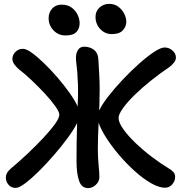

<svg xmlns="http://www.w3.org/2000/svg" viewBox="-20 -957 932 991"><path d="M61 13Q38 13 24 -3.5Q10 -20 10 -41Q10 -52 16 -63.5Q22 -75 37 -88Q78 -122 121.5 -163Q165 -204 202.5 -244Q240 -284 263.5 -316.5Q287 -349 286 -366Q286 -380 265 -409.5Q244 -439 211 -474.5Q178 -510 142.5 -543.5Q107 -577 78 -599Q63 -612 53.5 -625.5Q44 -639 44 -653Q44 -673 59.5 -689Q75 -705 99 -705Q116 -705 145 -684Q174 -663 208.5 -629.5Q243 -596 277.5 -556Q312 -516 339.5 -477Q367 -438 381 -407Q381 -411 381 -415Q384 -476 382.5 -516.5Q381 -557 379 -583Q377 -609 374.5 -626.5Q372 -644 372 -660Q372 -682 382.5 -699Q393 -716 414 -716Q445 -716 466 -699Q487 -682 488 -646Q489 -630 492.5 -568Q496 -506 493 -411Q492 -405 492 -399Q492 -393 492 -387Q506 -417 538.5 -459Q571 -501 612.5 -545Q654 -589 696.5 -627Q739 -665 774.5 -688.5Q810 -712 830 -712Q852 -712 870 -696.5Q888 -681 888 -660Q888 -647 878 -634Q868 -621 853 -610Q807 -579 760.5 -542Q714 -505 676 -468Q638 -431 615 -399Q592 -367 592 -348Q592 -325 616 -291Q640 -257 679 -219.5Q718 -182 763.5 -147.5Q809 -113 852 -87Q866 -79 875 -69Q884 -59 884 -44Q884 -23 869 -5.5Q854 12 832 12Q801 12 760.5 -11Q720 -34 677 -72.5Q634 -111 595.5 -156Q557 -201 528.5 -245.5Q500 -290 489 -324Q487 -286 486 -251.5Q485 -217 485 -187Q485 -145 489 -104.5Q493 -64 493 -44Q493 -20 474.5 -3Q456 14 435 14Q401 14 388 -24Q375 -62 375 -125Q375 -164 375.5 -217Q376 -270 378 -322Q361 -288 329 -244.5Q297 -201 258 -156Q219 -111 180 -72.5Q141 -34 109.5 -10.5Q78 13 61 13ZM557 -781Q522 -781 497.5 -807Q473 -833 473 -870Q473 -899 493.5 -918Q514 -937 544 -937Q571 -937 590.5 -922.5Q610 -908 621 -886.5Q632 -865 632 -844Q632 -821 614.5 -801Q597 -781 557 -781ZM318 -774Q281 -774 256 -800.5Q231 -827 231 -863Q231 -893 249.5 -913Q268 -933 298 -933Q329 -933 349.5 -918Q370 -903 380.5 -881Q391 -859 391 -837Q391 -810 374.5 -792Q358 -774 318 -774Z"/></svg>

Font: Shantell Sans Normal
Style: Regular
Weight: 500
Designer: Stephen Nixon, Anya Danilova, Shantell Martin
Foundry: Arrow Type
Version: Version 1.009;[a7da0bfa3]